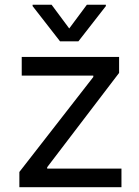

<svg xmlns="http://www.w3.org/2000/svg" viewBox="-20 -784 581 804"><path d="M61.1 0V-63.9L370.7 -461.6V-467.3H71V-545.5H478.7V-478.7L177.6 -83.8V-78.1H488.6V0ZM196 -764.2 269.9 -664.8 343.8 -764.2H423.3V-758.5L308.2 -610.8H231.5L116.5 -758.5V-764.2Z"/></svg>

Font: InterMG
Style: Regular
Weight: 400
Designer: Rasmus Andersson
Foundry: rsms
Version: Version 3.019;December 26, 2023;FontCreator 15.0.0.2955 64-b